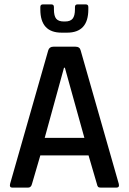

<svg xmlns="http://www.w3.org/2000/svg" viewBox="-20 -856 587 876"><path d="M164 -824Q164 -836 176 -836H214Q226 -836 226 -824V-814Q226 -783 236.5 -770.5Q247 -758 271 -758H277Q301 -758 311.5 -771Q322 -784 322 -814V-824Q322 -836 334 -836H371Q383 -836 383 -824V-813Q383 -707 286 -707H261Q164 -707 164 -813ZM108 0H36Q22 0 26 -17L200 -626Q205 -643 224 -643H324Q344 -643 348 -626L522 -17Q526 0 511 0H440Q431 0 427.5 -3.5Q424 -7 422 -17L384 -147H164L126 -17Q122 0 108 0ZM272 -547 184 -227H365L276 -547Z"/></svg>

Font: Rajdhani SemiBold
Style: Regular
Weight: 600
Designer: Satya Rajpurohit, Jyotish Sonowal
Foundry: Indian Type Foundry
Version: Version 1.201 February 1, 2022